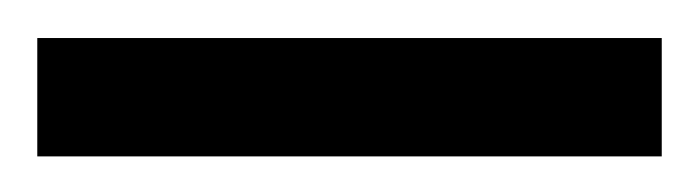

<svg xmlns="http://www.w3.org/2000/svg" viewBox="-20 65 375 103"><path d="M0 148.9V85.4H335V148.9Z"/></svg>

Font: BabelStone Ogham Bound
Style: Regular
Weight: 400
Designer: Andrew West
Foundry: BabelStone
Version: Version 2.02 March 14, 2022